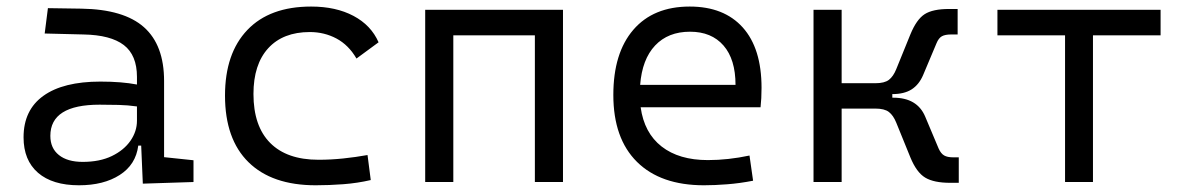

<svg xmlns="http://www.w3.org/2000/svg" viewBox="-20 -547 3556 577"><path d="M409.2 4.9 404.3 -109.4H395.5Q388.2 -52.2 339.8 -21.2Q291.5 9.8 217.3 9.8Q137.7 9.8 94.2 -27.8Q50.8 -65.4 50.8 -134.3Q50.8 -216.3 110.4 -259Q169.9 -301.8 281.7 -301.8Q345.7 -301.8 391.6 -293V-315.9Q391.6 -381.3 352.1 -411.6Q312.5 -441.9 231 -443.4L114.3 -446.3L124 -522.5L224.6 -521Q352.1 -519 412.6 -465.3Q473.1 -411.6 473.1 -303.7V-74.7L561.5 -65.4V0ZM391.6 -227.1Q364.7 -231 336.2 -231.7Q307.6 -232.4 279.3 -232.4Q131.3 -232.4 131.3 -138.7Q131.3 -101.6 157 -81.1Q182.6 -60.5 228.5 -60.5Q279.8 -60.5 316.2 -78.1Q352.5 -95.7 372.1 -124Q391.6 -152.3 391.6 -184.1Z M928.7 9.8Q797.4 9.8 726.8 -59.6Q656.2 -128.9 656.2 -259.8Q656.2 -386.7 723.4 -457Q790.5 -527.3 915 -527.3Q989.3 -527.3 1042.2 -499.3Q1095.2 -471.2 1117.7 -419.9L1051.3 -371.1Q1027.8 -411.6 991.2 -431.2Q954.6 -450.7 911.1 -450.7Q830.6 -450.7 786.1 -402.1Q741.7 -353.5 741.7 -264.6Q741.7 -168 792 -117.4Q842.3 -66.9 937 -66.9Q974.6 -66.9 1011.7 -70.8Q1048.8 -74.7 1084.5 -81.1L1094.2 -5.9Q1054.2 3.4 1011.7 6.6Q969.2 9.8 928.7 9.8Z M1587.4 0V-440.9H1342.3V0H1257.8V-517.6H1671.9V0Z M2095.7 9.8Q1965.3 9.8 1894.3 -60.5Q1823.2 -130.9 1823.2 -261.7Q1823.2 -387.7 1883.3 -457.5Q1943.4 -527.3 2052.7 -527.3Q2155.8 -527.3 2212.2 -464.4Q2268.6 -401.4 2268.6 -283.2Q2268.6 -250.5 2265.6 -224.6H1905.3Q1916 -147.5 1968.3 -106.7Q2020.5 -65.9 2107.4 -65.9Q2168 -65.9 2232.4 -79.6L2243.2 -3.9Q2203.1 3.9 2165.5 6.8Q2127.9 9.8 2095.7 9.8ZM1903.8 -292H2190.4Q2190.4 -368.7 2154.3 -410.2Q2118.2 -451.7 2053.7 -451.7Q1987.8 -451.7 1948.7 -410.2Q1909.7 -368.7 1903.8 -292Z M2424.8 0V-517.6H2509.3V-296.9H2610.4Q2638.2 -296.9 2651.4 -307.1Q2664.6 -317.4 2673.3 -338.9L2715.8 -443.4Q2734.4 -488.8 2758.8 -504.4Q2783.2 -520 2832 -520H2857.9V-443.4H2837.9Q2820.3 -443.4 2810.5 -438Q2800.8 -432.6 2794.4 -417L2753.9 -320.8Q2741.7 -292.5 2719.5 -278.3Q2697.3 -264.2 2661.6 -264.2V-253.4H2664.6Q2736.3 -253.4 2760.3 -196.8L2800.8 -100.6Q2807.6 -85.4 2817.4 -79.8Q2827.1 -74.2 2844.2 -74.2H2861.3V2.4H2835.4Q2786.6 2.4 2760.5 -13.2Q2734.4 -28.8 2715.8 -74.2L2673.3 -178.7Q2664.6 -200.2 2651.4 -210.4Q2638.2 -220.7 2610.4 -220.7H2509.3V0Z M3180.7 0V-440.9H2977.5V-517.6H3467.8V-440.9H3264.6V0Z"/></svg>

Font: Cascadia Mono SemiLight
Style: Regular
Weight: 350
Monospace: yes
Designer: Aaron Bell
Foundry: Saja Typeworks
Version: Version 2404.023; ttfautohint (v1.8.4)